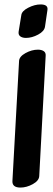

<svg xmlns="http://www.w3.org/2000/svg" viewBox="-20 -848 241 866"><path d="M151 -624Q167 -624 177 -617.5Q187 -611 186 -597L157 -54Q156 -33 128 -17.5Q100 -2 72 -2Q35 -2 36 -31L66 -573Q67 -593 95 -608.5Q123 -624 151 -624ZM97 -677Q124 -677 152 -692Q180 -707 183 -728Q191 -778 194 -803Q198 -828 163 -828Q136 -828 107 -813Q78 -798 76 -779L64 -705Q62 -691 71.5 -684Q81 -677 97 -677Z"/></svg>

Font: Sedgwick Ave Display
Style: Regular
Weight: 400
Designer: Kevin Burke, Pedro Vergani
Foundry: Google, Inc.
Version: Version 1.000